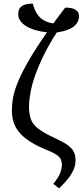

<svg xmlns="http://www.w3.org/2000/svg" viewBox="-20 -823 453 1052"><path d="M304 209 272 185Q302 147 310.5 123Q319 99 319 80Q319 59 311 46Q303 33 286 22.5Q269 12 242 1Q189 -20 151.5 -43Q114 -66 90.5 -92Q67 -118 56 -149Q45 -180 45 -219Q45 -248 50.5 -282Q56 -316 72.5 -359.5Q89 -403 121 -462Q153 -521 205.5 -599.5Q258 -678 337 -781Q375 -782 394 -769.5Q413 -757 413 -735Q413 -701 384.5 -678Q356 -655 291 -645Q250 -582 221 -523Q192 -464 173.5 -412Q155 -360 147 -316Q139 -272 139 -239Q139 -202 148 -173.5Q157 -145 184.5 -122Q212 -99 265 -74Q304 -56 333 -39.5Q362 -23 378 -1.5Q394 20 394 55Q394 80 384.5 103.5Q375 127 355.5 152.5Q336 178 304 209ZM284 -644Q226 -644 179.5 -656.5Q133 -669 106.5 -692Q80 -715 80 -745Q80 -771 93 -783.5Q106 -796 125 -800Q144 -804 160 -803Q168 -770 184 -745.5Q200 -721 229 -707Q258 -693 302 -693Z"/></svg>

Font: Noto Serif SemiCondensed
Style: Regular
Weight: 400
Width: 4
Designer: Monotype Design Team
Foundry: Monotype Imaging Inc.
Version: Version 2.013